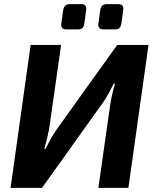

<svg xmlns="http://www.w3.org/2000/svg" viewBox="-20 -907 753 927"><path d="M697 -690 600 0H455L511 -394Q515 -422 521 -449Q527 -476 535 -503H529Q518 -481 505 -457Q492 -433 478 -413L183 0H31L128 -690H275L220 -304Q216 -276 209.5 -248Q203 -220 194 -188H200Q213 -215 227 -239.5Q241 -264 255 -284L546 -690ZM370 -887Q387 -887 392.5 -880Q398 -873 396 -859L387 -793Q385 -779 378 -772Q371 -765 356 -765H301Q272 -765 276 -793L285 -858Q288 -873 295.5 -880Q303 -887 319 -887ZM549 -887Q565 -887 571 -880Q577 -873 575 -859L566 -794Q564 -779 557 -772Q550 -765 535 -765H480Q451 -765 455 -793L464 -858Q467 -874 474.5 -880.5Q482 -887 496 -887Z"/></svg>

Font: Exo 2
Style: Bold Italic
Weight: 700
Italic angle: -8°
Designer: Natanael Gama
Foundry: Natanael Gama
Version: Version 2.010